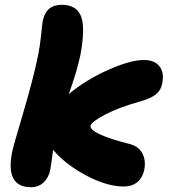

<svg xmlns="http://www.w3.org/2000/svg" viewBox="-20 -780 718 810"><path d="M110.8 9.8Q2.4 9.8 30.8 -137.2Q36.1 -163.1 78.4 -305.7Q120.6 -448.2 140.1 -543.9Q149.4 -589.8 153.8 -634.8Q158.2 -679.7 160.2 -690.9Q173.8 -759.8 240.2 -759.8Q302.7 -759.8 321.8 -711.2Q340.8 -662.6 318.8 -545.9Q303.2 -473.6 270 -382.8Q342.3 -443.4 436.3 -485.1Q530.3 -526.9 586.9 -526.9Q631.3 -526.9 652.6 -500.5Q673.8 -474.1 664.1 -426.8Q658.7 -398.9 637.7 -381.8Q616.7 -364.7 564.9 -350.1Q481 -326.7 423.1 -296.4Q365.2 -266.1 361.8 -249Q360.4 -240.2 373.3 -229.5Q386.2 -218.8 423.3 -204.1Q460.4 -189.5 518.1 -174.8Q563.5 -165 579.8 -134.5Q596.2 -104 588.9 -64.9Q582 -31.2 559.8 -12.2Q537.6 6.8 502.9 6.8Q430.2 6.8 342 -40.5Q253.9 -87.9 204.1 -147.9Q195.3 -81.1 191.9 -63Q185.1 -29.8 163.6 -10Q142.1 9.8 110.8 9.8Z"/></svg>

Font: Shantell Sans Normal
Style: Italic
Weight: 800
Italic angle: -11.31°
Designer: Stephen Nixon, Anya Danilova, Shantell Martin
Foundry: Arrow Type
Version: Version 1.006;[559af2be0]